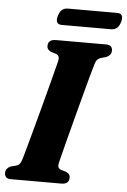

<svg xmlns="http://www.w3.org/2000/svg" viewBox="-58 -901 623 943"><g transform="rotate(5 253.5 -429.5)"><path d="M259.5 -99Q254 -74 273.5 -67L298 -60Q319 -51 319 -33.5Q319 0 280.5 0H33.5Q14 0 7.5 -8Q1 -16 1 -28.5Q1 -41 8.2 -49.5Q15.5 -58 25.5 -62L51.5 -68.5Q63 -72 69.2 -79.5Q75.5 -87 80.5 -103.5Q86.5 -123.5 97 -162Q107.5 -200.5 121 -249.8Q134.5 -299 148.5 -351.8Q162.5 -404.5 175.5 -453.8Q188.5 -503 198.5 -541.8Q208.5 -580.5 213.5 -600.5Q218.5 -625.5 199 -632.5L174.5 -640Q154 -649 154 -667Q154 -700 193.5 -700H439Q458.5 -700 465 -692Q471.5 -684 471.5 -672Q471.5 -659.5 464 -651Q456.5 -642.5 446 -638.5L419 -631Q408 -627 402.2 -620.5Q396.5 -614 391.5 -597.5Q385 -576.5 373.8 -535.5Q362.5 -494.5 348.8 -442.5Q335 -390.5 320.5 -335.8Q306 -281 293.2 -231.8Q280.5 -182.5 271.5 -147Q262.5 -111.5 259.5 -99ZM191.5 -817.5Q202.5 -859 237.5 -859H481Q515.5 -859 504.5 -818Q493.5 -776.5 458.5 -776.5H215Q180.5 -776.5 191.5 -817.5Z"/></g></svg>

Font: Fraunces 72pt Soft
Style: Bold Italic
Weight: 700
Italic angle: -16°
Version: Version 1.000;[b76b70a41]